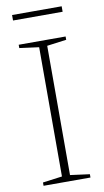

<svg xmlns="http://www.w3.org/2000/svg" viewBox="-93 -872 494 915"><g transform="rotate(-10 154.5 -414.0)"><path d="M268 -16V0H41V-16L135 -28.5V-654L41 -666.5V-682.5H268V-666.5L174 -654V-28.5ZM34.5 -801V-827.5H274.5V-801Z"/></g></svg>

Font: Newsreader ExtraLight
Style: Regular
Weight: 250
Designer: Hugues Gentile
Foundry: Production Type
Version: Version 1.003